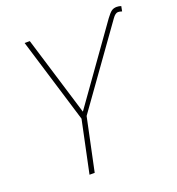

<svg xmlns="http://www.w3.org/2000/svg" viewBox="-132 -833 865 939"><g transform="rotate(-20 301.0 -363.0)"><path d="M174 0 231 -271 96 -714H123L249 -301L524 -687Q541 -710 552 -718Q563 -726 579 -726Q585 -726 591 -725Q597 -724 602 -722L597 -696Q585 -700 577 -700Q563 -700 548 -679L259 -275L201 0Z"/></g></svg>

Font: Noto Sans Thin
Style: Italic
Weight: 100
Italic angle: -12°
Designer: Monotype Design Team
Foundry: Monotype Imaging Inc.
Version: Version 2.013; ttfautohint (v1.8.4.7-5d5b)